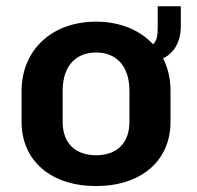

<svg xmlns="http://www.w3.org/2000/svg" viewBox="-20 -587 640 623"><path d="M291.7 -416.7C350.8 -416.7 400 -380 400 -291.7V-191.7C400 -120 356.7 -83.3 291.7 -83.3C226.7 -83.3 183.3 -120 183.3 -191.7V-291.7C183.3 -380 232.5 -416.7 291.7 -416.7ZM476.7 -443.3C434.2 -489.2 370 -516.7 291.7 -516.7C146.7 -516.7 50 -423.3 50 -291.7V-191.7C50 -64.2 146.7 16.7 291.7 16.7C436.7 16.7 533.3 -64.2 533.3 -191.7V-291.7C533.3 -330.8 525 -366.7 509.2 -397.5C544.2 -415 565.8 -449.2 566.7 -500V-566.7H491.7V-500C491.7 -478.3 490.8 -455.8 476.7 -443.3Z"/></svg>

Font: BoonHome
Style: Bold
Weight: 700
Designer: Sungsit Sawaiwan
Foundry: Sungsit Sawaiwan
Version: Version 0.2